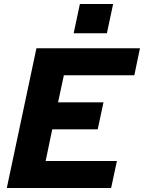

<svg xmlns="http://www.w3.org/2000/svg" viewBox="-20 -939 719 959"><path d="M14 0 162 -698H679L651 -563H299L270 -428H497L468 -293H241L208 -135H564L535 0ZM348 -773 379 -919H545L514 -773Z"/></svg>

Font: Azeret Mono Thin
Style: Bold Italic
Weight: 700
Italic angle: -12°
Version: Version 1.002